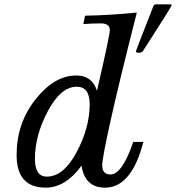

<svg xmlns="http://www.w3.org/2000/svg" viewBox="-20 -842 802 875"><path d="M458.5 13.2Q366.7 13.2 351.6 -86.9Q278.3 13.2 188.5 13.2Q55.7 13.2 55.7 -135.7Q55.7 -280.3 141.8 -389.2Q228 -498 327.6 -498Q399.9 -498 421.9 -428.2Q480.5 -681.2 480.5 -704.6Q480.5 -735.4 439.5 -735.4Q398.4 -735.4 359.9 -732.4L367.7 -770.5Q473.6 -772 603.5 -784.7Q520 -455.6 482.9 -287.6Q445.8 -119.6 445.8 -88.9Q445.8 -46.9 483.4 -46.9Q536.6 -46.9 587.4 -195.3H633.3Q579.6 13.2 458.5 13.2ZM193.4 -37.1Q269.5 -37.1 329.1 -148.4Q388.7 -259.8 388.7 -367.2Q388.7 -446.8 329.6 -446.8Q257.3 -446.8 198.2 -335.9Q139.2 -225.1 139.2 -117.7Q139.2 -37.1 193.4 -37.1ZM611.3 -601.6Q599.6 -601.6 599.6 -607.9Q599.6 -612.3 679.2 -814.5Q682.6 -822.3 690.9 -822.3H755.9Q762.2 -822.3 762.2 -818.4Q762.2 -812 631.8 -609.9Q626 -601.6 611.3 -601.6Z"/></svg>

Font: Munson
Style: Italic
Weight: 400
Italic angle: -12°
Designer: Paul James MIller
Foundry: High-Logic / Made with FontCreator
Version: Version 2.10;May 5, 2019;FontCreator 11.5.0.2430 64-bit